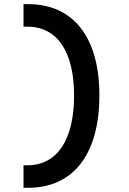

<svg xmlns="http://www.w3.org/2000/svg" viewBox="-20 -811 626 929"><path d="M93.8 97.7H115.7C335 97.7 460.9 -64.9 460.9 -349.6C460.9 -630.4 335 -791 115.7 -791H93.8V-682.1H111.8C257.3 -682.1 338.4 -560.5 338.4 -349.6C338.4 -134.8 257.3 -11.2 111.8 -11.2H93.8Z"/></svg>

Font: Cascadia Code NF SemiBold
Style: Regular
Weight: 600
Monospace: yes
Designer: Aaron Bell
Foundry: Saja Typeworks
Version: Version 2404.023